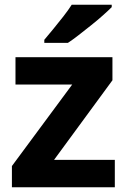

<svg xmlns="http://www.w3.org/2000/svg" viewBox="-20 -786 532 806"><path d="M462 0H30V-89L283 -431H45V-546H452V-449L207 -115H462ZM449 -756Q435 -742 412 -721.5Q389 -701 362 -679.5Q335 -658 310 -638.5Q285 -619 265 -606H166V-619Q182 -638 203.5 -664Q225 -690 246 -717Q267 -744 281 -766H449Z"/></svg>

Font: Noto Sans Syriac Eastern
Style: Bold
Weight: 700
Designer: Patrick Giasson and the Monotype Design Team
Foundry: Monotype Imaging Inc.
Version: Version 3.001